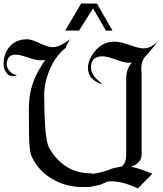

<svg xmlns="http://www.w3.org/2000/svg" viewBox="-21 -1043 932 1096"><path d="M878.9 -806.3Q852.1 -767.9 811.6 -724.2Q798.4 -710.5 791.1 -689.5Q786.3 -676.3 785.3 -644.7Q787.4 -635.8 787.4 -614.2V-160.5Q787.4 -121.1 745.3 -98.9Q739.5 -96.3 726.8 -91.1Q772.6 -83.2 848.9 -51.1L765.8 32.6Q679.5 -8.4 613.2 -7.9Q603.7 -7.9 590.5 -5.8Q560 10 539.5 14.2L491.1 24.2Q486.3 24.7 450 24.7Q364.2 24.7 288.9 -14.7Q203.2 -60 160.5 -147.9Q145.3 -180 144.7 -277.4L143.7 -417.4Q142.6 -543.2 201.1 -643.7Q221.1 -677.9 236.8 -700Q223.2 -698.9 206.8 -698.9Q183.2 -698.9 137.6 -715Q92.1 -731.1 68.4 -731.1Q20 -731.1 17.4 -677.9Q16.3 -656.8 33.7 -637.4Q54.7 -614.2 74.7 -615.8Q69.5 -608.4 51.6 -608.4Q31.6 -608.4 21.6 -620.5Q-0.5 -645.3 -0.5 -675.3Q-0.5 -738.4 34.7 -777.9Q71.6 -818.9 134.2 -818.9Q158.4 -818.9 205.8 -796.3Q253.2 -773.7 277.9 -773.7Q300 -773.7 325.3 -785.3Q337.9 -793.2 352.6 -800.5Q364.7 -808.4 377.9 -818.9Q368.4 -800 358.4 -784.2L354.2 -770Q283.2 -714.2 249.5 -610.5Q230.5 -551.1 231.1 -494.7Q232.1 -389.5 235.8 -335.3Q242.1 -226.8 262.1 -194.2Q346.8 -53.7 496.8 -53.7Q503.2 -53.7 507.4 -51.1Q546.8 -54.2 601.1 -73.7L608.4 -76.3Q613.2 -77.9 621.6 -82.1Q624.2 -83.2 626.8 -82.6Q650.5 -89.5 674.2 -92.1Q699.5 -114.2 699.5 -160.5V-596.8Q699.5 -648.9 731.6 -686.3Q722.6 -684.7 714.2 -684.7Q688.4 -684.7 639.2 -703.2Q590 -721.6 564.2 -721.6Q498.4 -721.6 498.4 -656.8Q498.4 -620 541.6 -581.6L564.7 -560.5Q483.2 -586.3 481.1 -651.6Q479.5 -685.3 501.6 -723.2Q549.5 -805.3 633.2 -805.3Q664.7 -805.3 721.1 -785.3Q773.2 -766.8 798.9 -766.8Q840 -766.8 878.9 -806.3ZM621.1 -868.4 583.7 -867.9 510 -995.3Q505.3 -988.4 501.6 -982.1L430.5 -868.4L351.6 -868.9L442.1 -1023.2L532.1 -1022.6Z"/></svg>

Font: MM Bagan
Style: Regular
Weight: 400
Designer: Khon Soe Zaw Thu
Version: Version 1.00 July 10, 2016, initial release